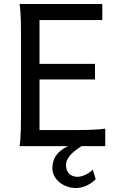

<svg xmlns="http://www.w3.org/2000/svg" viewBox="-20 -733 606 963"><path d="M178.2 -412.6V-632.3H493.2V-712.9H78.1C85.4 -673.8 85.4 -596.7 85.4 -500.5V-212.4C85.4 -116.2 85.4 -39.1 78.1 0H507.8V-87.9C468.8 -81.1 403.3 -80.6 307.1 -80.6H178.2V-334.5H456.5V-412.6ZM320.8 0C270 24.4 242.7 59.1 242.7 109.9C242.7 168.5 300.3 210 359.9 210C396 210 431.6 194.3 460 166L445.3 117.2C427.2 138.7 390.6 153.8 369.6 153.8C333.5 153.8 311 131.8 311 95.2C311 61 338.9 31.7 389.2 0Z"/></svg>

Font: Andika
Style: Regular
Weight: 400
Designer: Victor Gaultney, Annie Olsen, Julie Remington, Don Collingsworth, Eric Hays
Foundry: SIL International
Version: Version 1.000